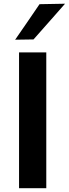

<svg xmlns="http://www.w3.org/2000/svg" viewBox="-20 -988 362 1008"><path d="M80 0Q80 -58 80 -112.5Q80 -167 80 -233.5V-474.5Q80 -543 80 -598.5Q80 -654 80 -713H223Q223 -654 223 -598.5Q223 -543 223 -474.5V-233.5Q223 -167 223 -112.5Q223 -58 223 0ZM59.5 -779.5Q92 -826.5 124 -873Q156 -919.5 187.5 -966L321.5 -968.5Q293 -936 265.2 -904.5Q237.5 -873 210 -842Q182.5 -811 156 -781Z"/></svg>

Font: Commissioner Thin SemiBold
Style: Regular
Weight: 600
Version: Version 1.000